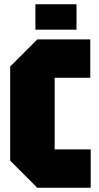

<svg xmlns="http://www.w3.org/2000/svg" viewBox="-20 -886 468 906"><path d="M28 -128V-572L156 -700H406V-519H238V-181H408V0H156ZM147 -746V-866H341V-746Z"/></svg>

Font: Tektur Condensed ExtraBold
Style: Regular
Weight: 800
Width: 3
Designer: Adam Jagosz
Foundry: Adam Jagosz
Version: Version 1.005;gftools[0.9.30]